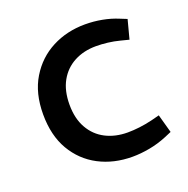

<svg xmlns="http://www.w3.org/2000/svg" viewBox="-99 -605 692 707"><g transform="rotate(-20 246.5 -252.0)"><path d="M304.5 7.5Q231.5 7.5 173.3 -22.9Q115.2 -53.3 81.4 -111.1Q47.7 -168.9 47.7 -251.6Q47.7 -334.5 82.8 -392.3Q117.9 -450.2 176.2 -480.4Q234.5 -510.6 305.5 -510.6Q339.7 -510.6 372.4 -504.4Q405.2 -498.2 433.3 -486.4L460.2 -475.6L440.7 -401.4L408.6 -409.6Q385.2 -415.7 361.5 -418.5Q337.7 -421.3 316.3 -421.3Q267.9 -421.3 230.6 -401.5Q193.3 -381.8 172.3 -344.2Q151.2 -306.7 151.2 -251.6Q151.2 -197.5 172.8 -159.4Q194.3 -121.4 232.1 -102Q269.9 -82.6 318.3 -82.6Q340.2 -82.6 365 -85.6Q389.9 -88.6 415.2 -94.7L446.7 -102.8L466.7 -30.5L439.6 -19Q406.4 -5.3 371.4 1.1Q336.5 7.5 304.5 7.5Z"/></g></svg>

Font: REM Medium
Style: Regular
Weight: 500
Designer: Octavio Pardo
Foundry: Ashler Design
Version: Version 1.005;gftools[0.9.28]